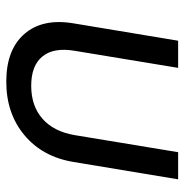

<svg xmlns="http://www.w3.org/2000/svg" viewBox="-9 -547 565 587"><g transform="rotate(90 273.5 -253.5)"><path d="M229.5 9.8Q131.8 9.8 83.7 -45.7Q35.6 -101.1 51.3 -195.3L104.5 -515.6H187.5L135.3 -199.2Q124.5 -135.7 152.3 -101.1Q180.2 -66.4 242.2 -66.4Q304.2 -66.4 343.3 -101.1Q382.3 -135.7 393.1 -199.2L445.3 -515.6H528.3L475.1 -195.3Q459.5 -101.1 393.3 -45.7Q327.1 9.8 229.5 9.8Z"/></g></svg>

Font: Inter Display
Style: Italic
Weight: 400
Italic angle: -9.39999°
Designer: Rasmus Andersson
Foundry: rsms
Version: Version 4.000;git-a52131595